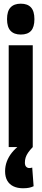

<svg xmlns="http://www.w3.org/2000/svg" viewBox="-20 -786 222 1026"><path d="M91.1 -601.4Q55.2 -601.4 36.4 -621.4Q17.6 -641.4 17.6 -683.5Q17.6 -726.3 36.4 -746.3Q55.2 -766.3 91.1 -766.3Q127.3 -766.3 145.6 -746.3Q163.9 -726.3 163.9 -683.5Q163.9 -641.4 146 -621.4Q128 -601.4 91.1 -601.4ZM26.5 0V-544H155V0ZM102.8 220Q73.6 220 52 209.8Q30.4 199.6 18.8 179.4Q7.2 159.2 7.2 129.2Q7.2 101.6 16.6 76.6Q26 51.6 43.5 29.8Q61 8 84.4 -9.4L155 0Q139.6 16 130.3 29.5Q121 43 117 55.9Q113 68.8 113 83Q113 97.8 119.8 104.9Q126.6 112 136.6 112Q141.6 112 145.6 111.2Q149.6 110.4 152.2 109.4L159.6 209.2Q148.4 214.6 135.2 217.3Q122 220 102.8 220Z"/></svg>

Font: Georama ExtraCondensed Thin
Style: Regular
Weight: 100
Width: 2
Designer: Jean-Baptiste Levee
Foundry: Production Type
Version: Version 1.001